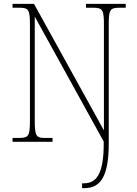

<svg xmlns="http://www.w3.org/2000/svg" viewBox="-20 -734 708 994"><path d="M405 240H416C496 240 543 187 543 9V-606C543 -683 548 -694 600 -694H631V-714H425V-694H462C512 -694 518 -683 518 -605V-59L156 -714H45V-694H81C128 -694 135 -683 135 -607V-108C135 -31 128 -20 80 -20H45V0H252V-20H209C168 -20 160 -31 160 -108V-648L517 -1V9C517 169 478 215 414 215H405Z"/></svg>

Font: Noto Serif Armenian SemiCondensed Thin
Style: Regular
Weight: 100
Width: 4
Designer: Monotype Design Team
Foundry: Monotype Imaging Inc.
Version: Version 2.008